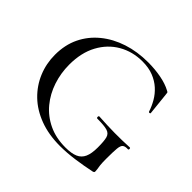

<svg xmlns="http://www.w3.org/2000/svg" viewBox="-152 -824 1023 1023"><g transform="rotate(45 359.5 -312.0)"><path d="M412 12Q326 12 258.5 -13.5Q191 -39 144.5 -84Q98 -129 73.5 -188Q49 -247 49 -313Q49 -388 77.5 -447Q106 -506 158 -548.5Q210 -591 279 -613.5Q348 -636 429 -636Q481 -636 527.5 -627Q574 -618 605 -601Q614 -597 615 -594Q616 -591 617 -578L630 -454Q630 -451 625 -450Q620 -449 618 -453Q608 -484 591 -513.5Q574 -543 548 -566.5Q522 -590 486.5 -604Q451 -618 404 -618Q330 -618 270 -583.5Q210 -549 175 -484.5Q140 -420 140 -330Q140 -266 159.5 -207Q179 -148 217 -102Q255 -56 310.5 -29.5Q366 -3 438 -3Q483 -3 509.5 -14.5Q536 -26 548 -52.5Q560 -79 560 -125Q560 -173 554 -195.5Q548 -218 525 -225Q502 -232 450 -232Q444 -232 444 -240Q444 -248 449 -248Q515 -244 568.5 -243.5Q622 -243 680 -246Q685 -246 685 -239Q685 -232 680 -232Q659 -233 649 -225.5Q639 -218 636.5 -193Q634 -168 634 -115Q634 -82 636 -66Q638 -50 639.5 -42.5Q641 -35 641 -27Q641 -21 639 -19Q637 -17 630 -15Q578 -4 520.5 4Q463 12 412 12Z"/></g></svg>

Font: Cormorant Garamond Light Medium
Style: Regular
Weight: 500
Version: Version 4.001